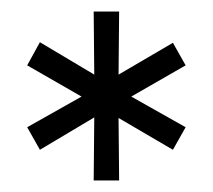

<svg xmlns="http://www.w3.org/2000/svg" viewBox="-20 -742 368 332"><path d="M142 -722H186L185 -613L279 -668L301 -629L207 -575L301 -522L279 -483L185 -538L186 -430H142L143 -539L49 -483L27 -522L121 -575L27 -629L49 -669L143 -613Z"/></svg>

Font: Alexandria Light
Style: Regular
Weight: 300
Designer: Mohamed Gaber
Foundry: Kief Type Foundry
Version: Version 5.100